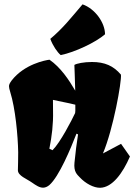

<svg xmlns="http://www.w3.org/2000/svg" viewBox="-20 -866 626 896"><path d="M63.5 -71.3C64 -45.4 104.5 -31.7 128.4 -14.6C147.9 -1 165 10.7 182.6 9.8C191.4 9.3 200.2 5.9 210 -2C255.9 -42 310.1 -173.3 336.9 -242.2L344.2 -238.8C337.4 -194.8 332.5 -156.7 327.6 -107.4C323.2 -64 339.8 -51.8 352.1 -38.6C378.9 -9.8 417 10.7 447.3 10.3C503.9 9.3 552.7 -57.6 586.4 -135.7L544.9 -194.8L460.4 -149.9C508.8 -264.2 548.3 -486.3 544.4 -517.6C509.8 -558.6 468.8 -576.7 409.2 -576.7C371.6 -576.7 337.4 -569.8 327.1 -563C327.1 -547.4 330.1 -500.5 331.1 -442.9C301.8 -493.2 263.2 -551.3 210.9 -587.4C191.9 -585 93.8 -566.9 34.2 -490.2C25.4 -478 22 -471.2 22 -463.4C22 -457 23.9 -449.7 27.8 -436.5C51.8 -359.9 63.5 -232.9 64.9 -155.8C65.4 -129.4 63.5 -85 63.5 -71.3ZM210.4 -171.9C222.2 -231 229 -288.1 227.5 -347.7L227.1 -399.9C258.3 -392.6 292.5 -387.2 331.5 -377.4C331.5 -336.4 332 -357.9 330.6 -338.4C314.5 -304.2 261.2 -200.7 225.1 -165ZM263.2 -608.9C329.1 -622.1 427.2 -668.5 470.2 -706.1C469.7 -761.2 422.9 -825.7 365.2 -845.7C311 -782.2 275.9 -736.3 214.8 -684.6C226.6 -652.3 247.6 -622.1 263.2 -608.9Z"/></svg>

Font: Fruktur
Style: Regular
Weight: 400
Designer: Viktoriya Grabowska
Foundry: Viktoriya Grabowska
Version: Version 1.002